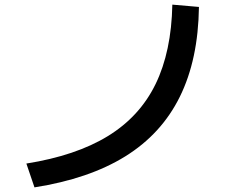

<svg xmlns="http://www.w3.org/2000/svg" viewBox="-20 -775 1040 830"><path d="M94 -68Q308 -102 446 -186.5Q584 -271 652.5 -411.5Q721 -552 725 -755L840 -745Q837 -518 757.5 -357Q678 -196 521.5 -99Q365 -2 129 35Z"/></svg>

Font: M PLUS 1 Code Medium
Style: Regular
Weight: 500
Designer: Coji Morishita
Foundry: UNDERFOREST DESIGN
Version: Version 1.002